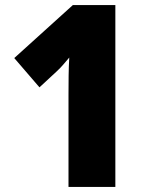

<svg xmlns="http://www.w3.org/2000/svg" viewBox="-20 -734 584 754"><path d="M433 0H249V-362Q249 -400 249.5 -437.5Q250 -475 252 -508Q240 -494 229 -481Q218 -468 203 -454L135 -391L36 -506L266 -714H433Z"/></svg>

Font: Noto Sans Tamil SemiCondensed Black
Style: Regular
Weight: 900
Width: 4
Designer: Jelle Bosma - Monotype Design Team
Foundry: Monotype Imaging Inc.
Version: Version 2.004; ttfautohint (v1.8.4.7-5d5b)